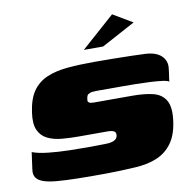

<svg xmlns="http://www.w3.org/2000/svg" viewBox="-75 -723 811 803"><g transform="rotate(-10 331.0 -321.0)"><path d="M21 -138Q47 -128 89.5 -123.5Q132 -119 177.5 -118Q223 -117 259 -117Q273 -117 295.5 -117.5Q318 -118 331 -118Q349 -118 360 -121.5Q371 -125 376.5 -131Q382 -137 383 -146Q384 -153 381 -158Q378 -163 370 -165.5Q362 -168 349 -168Q340 -168 327 -168Q314 -168 290.5 -168Q267 -168 225 -168Q189 -168 155 -171Q121 -174 95 -186.5Q69 -199 56.5 -226Q44 -253 51 -301Q59 -358 82 -390.5Q105 -423 142.5 -439Q180 -455 230.5 -459.5Q281 -464 344 -464Q382 -464 424.5 -463.5Q467 -463 503.5 -462Q540 -461 559 -460Q606 -458 628.5 -436Q651 -414 646 -381Q646 -377 644 -364.5Q642 -352 640.5 -340.5Q639 -329 639 -328Q634 -333 612.5 -336Q591 -339 561 -340.5Q531 -342 501 -342.5Q471 -343 448 -343H335Q314 -343 304.5 -339.5Q295 -336 292.5 -330.5Q290 -325 289 -319Q288 -314 288 -309Q288 -304 293.5 -300.5Q299 -297 312 -297Q389 -297 431 -297Q473 -297 477 -297Q529 -297 565 -288Q601 -279 618 -249.5Q635 -220 626 -159Q618 -103 592.5 -69Q567 -35 528 -19Q489 -3 438 0Q372 4 314.5 4.5Q257 5 192 4Q141 3 105 0Q69 -3 47.5 -10.5Q26 -18 17 -31Q8 -44 11 -65ZM310 -521 452 -647 535 -598 392 -521Z"/></g></svg>

Font: Genos Thin Black
Style: Italic
Weight: 900
Italic angle: -8°
Version: Version 1.010